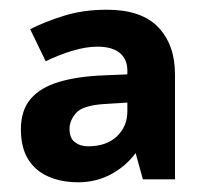

<svg xmlns="http://www.w3.org/2000/svg" viewBox="-20 -742 423 395"><path d="M200 -722Q271 -722 305.5 -686Q340 -650 340 -589V-373H274L259 -427Q238 -399 207.5 -383Q177 -367 141 -367Q106 -367 79 -379Q52 -391 37.5 -415Q23 -439 23 -476Q23 -515 43 -538.5Q63 -562 101.5 -573.5Q140 -585 194 -587L242 -589V-597Q242 -620 226.5 -633Q211 -646 180 -646Q158 -646 130.5 -638Q103 -630 74 -616L42 -682Q74 -698 113 -710Q152 -722 200 -722ZM194 -528Q150 -525 136.5 -509.5Q123 -494 123 -477Q123 -458 134 -449.5Q145 -441 161 -441Q199 -441 220.5 -461.5Q242 -482 242 -513V-531Z"/></svg>

Font: Noto Sans Sinhala
Style: Regular
Weight: 400
Designer: Jelle Bosma - Monotype Design Team
Foundry: Monotype Imaging Inc.
Version: Version 2.006